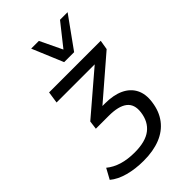

<svg xmlns="http://www.w3.org/2000/svg" viewBox="-299 -855 1144 1144"><g transform="rotate(-45 273.5 -282.5)"><path d="M202 191Q132 191 73.5 175Q15 159 -22 128L14 62Q48 90 94 104Q140 118 199 118Q290 118 337.5 81.5Q385 45 394 -25Q402 -87 364 -116.5Q326 -146 243 -146H135L142 -200L433 -449L428 -422H80L91 -496H526L516 -436L241 -199L226 -214H281Q351 -214 399.5 -191.5Q448 -169 470.5 -125.5Q493 -82 484 -20Q475 48 439 95.5Q403 143 343 167Q283 191 202 191ZM282 -560 200 -756H265L332 -616L443 -756H507L366 -560Z"/></g></svg>

Font: Nunito Sans 7pt
Style: Italic
Weight: 400
Italic angle: -9°
Designer: Vernon Adams
Foundry: Vernon Adams
Version: Version 3.101;gftools[0.9.27]